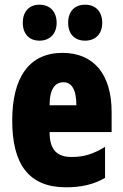

<svg xmlns="http://www.w3.org/2000/svg" viewBox="-20 -787 522 817"><path d="M77 -690C77 -642 105 -614 148 -614C193 -614 221 -644 221 -690C221 -737 193 -767 148 -767C105 -767 77 -739 77 -690ZM270 -690C270 -643 297 -614 342 -614C388 -614 415 -644 415 -690C415 -737 388 -767 342 -767C298 -767 270 -739 270 -690ZM246 -562C105 -562 32 -459 32 -274C32 -90 101 10 261 10C325 10 379 -2 427 -30V-162C376 -131 336 -119 285 -119C221 -119 191 -151 191 -225H455V-310C455 -472 378 -562 246 -562ZM250 -437C283 -437 305 -409 305 -339H191C191 -411 216 -437 250 -437Z"/></svg>

Font: Noto Sans Arabic UI XCn Bk
Style: Regular
Weight: 900
Width: 2
Designer: Monotype Design Team, Nadine Chahine and Nizar Qandah
Foundry: Monotype Imaging Inc.
Version: Version 2.010